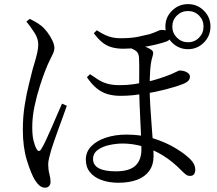

<svg xmlns="http://www.w3.org/2000/svg" viewBox="-20 -839 1040 919"><path d="M546.6 35.7Q502.3 35.7 466.9 23.1Q431.5 10.6 411.2 -14.1Q390.8 -38.7 390.8 -75.1Q390.8 -112.2 416.9 -139Q443.1 -165.7 487.2 -180.2Q531.4 -194.8 585.4 -194.8Q656.7 -194.8 714.3 -176.5Q771.9 -158.1 813.7 -133.5Q855.6 -108.9 877.9 -88.6Q895.5 -74.1 905 -59.1Q914.6 -44.1 914.6 -26.3Q914.6 -13.8 908.7 -5.4Q902.8 3 889.6 3Q878.3 3 868.9 -4.2Q859.4 -11.5 849.3 -22.1Q804.4 -68.2 757.2 -96.5Q710 -124.8 662.3 -138.4Q614.5 -152 567.7 -152Q537.1 -152 503.9 -145Q470.6 -138 448 -121.4Q425.4 -104.9 425.4 -77.6Q425.4 -48.3 453.1 -33.6Q480.8 -18.9 534.2 -18.9Q598.9 -18.9 627.9 -45.9Q656.9 -72.8 656.9 -123.8Q656.9 -148.2 655.2 -186.8Q653.5 -225.3 651.4 -268.6Q649.3 -311.9 647.7 -352.9Q646 -393.8 646 -423.6Q646 -449.2 646.3 -476.1Q646.5 -502.9 646.5 -526.2Q646.5 -549.4 645.4 -563.3Q644.4 -588 625.7 -598.8Q606.9 -609.7 592.1 -613.7L624.1 -627.7Q640.1 -625.2 654 -621.5Q667.8 -617.9 679.8 -613.5Q691.9 -609.1 701.7 -602.1Q711.2 -596.7 712.8 -589.1Q714.4 -581.4 709.6 -567.4Q701.4 -540.9 698.9 -502.6Q696.4 -464.2 696.4 -418.6Q696.4 -380.8 699.2 -333.4Q702 -286 705.8 -239.1Q709.5 -192.1 712.3 -153Q715.1 -113.9 715.1 -91.9Q715.1 -50 694.4 -21.2Q673.7 7.5 636.1 21.6Q598.4 35.7 546.6 35.7ZM195.7 59.4Q182.1 59.4 170.1 50Q158.2 40.6 146.3 21.6Q128 -9.3 108.6 -72Q89.3 -134.7 89.3 -217.9Q89.3 -280 98.3 -336.3Q107.2 -392.6 118.8 -437.6Q130.4 -482.5 136.6 -508.6Q141.8 -525.7 147.9 -546.6Q154 -567.5 158.6 -588.6Q163.1 -609.7 163.1 -626.3Q163.1 -655 144.3 -683.6Q125.4 -712.2 106.3 -735.9L122.6 -748.7Q135.7 -742.3 149.1 -734.7Q162.6 -727.1 176.2 -716.6Q191.6 -704.6 206.3 -685.2Q221 -665.9 230.6 -645.4Q240.3 -624.9 240.3 -608.6Q240.3 -596.9 234.6 -584.1Q228.8 -571.3 218.9 -552Q208.9 -532.6 196.5 -500.5Q186.1 -474.7 171.6 -429.7Q157.1 -384.8 145.7 -332.6Q134.4 -280.4 134.4 -231.1Q134.4 -191.4 140.1 -167.5Q145.7 -143.5 154.5 -126.9Q159.7 -117 165.6 -116.4Q171.5 -115.8 177.7 -125.8Q185.5 -137.6 198.6 -165.3Q211.7 -193 226.4 -226.9Q241.2 -260.8 254.7 -292.4Q268.2 -323.9 276.8 -342.9L299.9 -332.9Q292.7 -312.3 282.1 -283Q271.4 -253.6 260.1 -222.6Q248.7 -191.6 239.7 -165.1Q230.6 -138.6 225.6 -123.1Q219 -100.1 214.9 -82.6Q210.7 -65.1 210.7 -51.9Q210.7 -28 216.3 -6.8Q221.9 14.5 221.9 31.2Q221.9 43.5 215 51.4Q208.1 59.4 195.7 59.4ZM556.2 -380.3Q523.1 -380.3 495 -388.5Q466.9 -396.7 442.8 -416.3Q418.8 -435.8 396 -469.5L411 -483.8Q431.5 -469.6 450.8 -457.4Q470 -445.2 494.3 -438.3Q518.5 -431.4 553.4 -431.4Q590.8 -431.4 622.3 -436.3Q653.9 -441.2 674 -445.3Q711.9 -453.1 744 -463.8Q776.2 -474.5 798.4 -483.5Q818.5 -492 827.3 -496.8Q836 -501.7 839.6 -501.7Q845.4 -501.7 853.8 -500.3Q862.2 -498.9 870.2 -495.2Q878.2 -491.5 883.7 -485.8Q889.2 -480.1 889.2 -471.3Q889.2 -461.8 881.9 -453.1Q874.6 -444.5 856.6 -437.2Q820.9 -423.2 770.8 -410.5Q720.6 -397.8 675.7 -390.8Q644.1 -386.1 615.8 -383.2Q587.5 -380.3 556.2 -380.3ZM570.2 -605.8Q539.5 -605.8 514.7 -612.8Q490 -619.7 469.5 -636.3Q449.1 -652.9 429 -680.1L443.5 -694.2Q473.6 -674.1 499.2 -665.1Q524.7 -656 557.2 -656Q606.6 -656 640.5 -662.9Q674.5 -669.9 696.9 -675.7Q722.6 -684.3 733.9 -690Q745.1 -695.8 752.7 -695.8Q772.4 -695.8 785.4 -688.7Q798.3 -681.7 798.3 -667.2Q798.3 -658.4 793.3 -651.9Q788.3 -645.4 779.4 -641.4Q759.5 -633.7 723.8 -625.2Q688.2 -616.6 647.8 -611.2Q607.4 -605.8 570.2 -605.8ZM879.9 -603.6Q835.3 -603.6 803.4 -635.4Q771.6 -667.2 771.6 -711.9Q771.6 -756.5 803.4 -787.9Q835.3 -819.3 879.9 -819.3Q924.5 -819.3 955.9 -787.9Q987.4 -756.5 987.4 -711.9Q987.4 -667.2 955.9 -635.4Q924.5 -603.6 879.9 -603.6ZM879.9 -636.8Q911.3 -636.8 932.7 -658.7Q954.2 -680.7 954.2 -711.9Q954.2 -743.2 932.7 -764.7Q911.3 -786.2 879.9 -786.2Q848.7 -786.2 826.8 -764.7Q804.8 -743.2 804.8 -711.9Q804.8 -680.7 826.8 -658.7Q848.7 -636.8 879.9 -636.8Z"/></svg>

Font: Noto Serif HK ExtraLight
Style: Regular
Weight: 200
Designer: Ryoko NISHIZUKA 西塚涼子 (kana & ideographs); Frank Grießhammer (Latin, Greek & Cyrillic); Wenlong ZHANG 张文龙 (bopomofo); San
Foundry: Adobe
Version: Version 2.002-H1;hotconv 1.1.0;makeotfexe 2.6.0